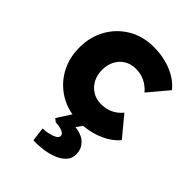

<svg xmlns="http://www.w3.org/2000/svg" viewBox="-227 -649 1001 1001"><g transform="rotate(45 273.5 -148.5)"><path d="M305.7 10Q227.3 10 165.8 -26Q104.3 -62 68.8 -124.3Q33.3 -186.7 33.3 -266.3Q33.3 -346 68.8 -408.3Q104.3 -470.7 165.8 -506.7Q227.3 -542.7 305.7 -542.7Q377 -542.7 436.8 -518.5Q496.7 -494.3 532 -450L439.7 -340Q427 -355.7 408.7 -368.7Q390.3 -381.7 368.3 -389Q346.3 -396.3 321 -396.3Q285 -396.3 257.5 -379.8Q230 -363.3 214.7 -334Q199.3 -304.7 199.3 -267Q199.3 -230 214.7 -200.8Q230 -171.7 257.7 -154.3Q285.3 -137 321.3 -137Q347 -137 368.2 -143.3Q389.3 -149.7 407.3 -162Q425.3 -174.3 439.7 -191.7L531.3 -81Q496 -38.7 435.5 -14.3Q375 10 305.7 10ZM206 246 196.3 167.7Q216.3 167.7 238.3 163Q260.3 158.3 275.7 149.5Q291 140.7 291 129.3Q291 118 280.3 111Q269.7 104 254.3 100.7Q239 97.3 223 97.3L204.7 83.3L273.3 -24H359L312.7 42Q365.3 48 390.7 75Q416 102 416 139Q416 170.3 396.5 191.3Q377 212.3 345.3 224.8Q313.7 237.3 277.2 242.2Q240.7 247 206 246Z"/></g></svg>

Font: Lexend Medium
Style: Regular
Weight: 500
Designer: Bonnie Shaver-Troup, Thomas Jockin
Foundry: Lexend
Version: Version 1.005